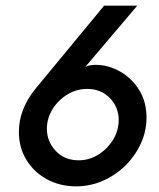

<svg xmlns="http://www.w3.org/2000/svg" viewBox="-20 -645 561 676"><path d="M247.9 11.1Q191.7 11.1 145.8 -13.5Q100 -38.2 73.3 -81.6Q46.5 -125 46.5 -180.6Q46.5 -261.1 105.6 -333.3L346.5 -625H463.2L280.6 -409.7Q296.5 -416.7 316 -416.7Q361.1 -416.7 402.4 -393.4Q443.8 -370.1 469.8 -328.5Q495.8 -286.8 495.8 -231.2Q495.8 -183.3 476 -139.9Q456.2 -96.5 421.9 -62.5Q387.5 -28.5 342.7 -8.7Q297.9 11.1 247.9 11.1ZM256.9 -80.6Q294.4 -80.6 326.4 -100.7Q358.3 -120.8 378.1 -153.1Q397.9 -185.4 397.9 -222.9Q397.9 -267.4 367 -299.7Q336.1 -331.9 286.8 -331.9Q249.3 -331.9 217 -312.2Q184.7 -292.4 164.9 -260.4Q145.1 -228.5 145.1 -191.7Q145.1 -147.2 176 -113.9Q206.9 -80.6 256.9 -80.6Z"/></svg>

Font: Afacad Medium
Style: Italic
Weight: 500
Italic angle: -14°
Designer: Kristian Moeller
Foundry: Dicotype
Version: Version 1.000; ttfautohint (v1.8.4.7-5d5b)